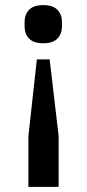

<svg xmlns="http://www.w3.org/2000/svg" viewBox="-20 -552 338 750"><path d="M91 178V-21L124 -320H174L209 -21V178ZM149 -383Q111 -383 93.5 -401.5Q76 -420 76 -449V-466Q76 -495 93.5 -513.5Q111 -532 149 -532Q187 -532 204.5 -513.5Q222 -495 222 -466V-449Q222 -420 204.5 -401.5Q187 -383 149 -383Z"/></svg>

Font: IBM Plex Sans Arabic Medium
Style: Regular
Weight: 500
Designer: Mike Abbink, Paul van der Laan, Pieter van Rosmalen, Wael Morcos, Khajak Apelian
Foundry: Bold Monday
Version: Version 1.1